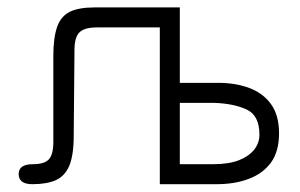

<svg xmlns="http://www.w3.org/2000/svg" viewBox="-20 -482 788 504"><path d="M65 1.5C65 1.5 65 1.5 65 1.5C41 1.5 29 -7.5 29 -25C29 -25 29 -25 29 -25C29 -42.5 41.5 -51 66.5 -51C66.5 -51 66.5 -51 66.5 -51C87 -51 101 -55.5 108.5 -64C116 -72.5 120 -87.5 120 -109C120 -109 120 -109 120 -109C120 -109 120 -335.5 120 -335.5C120 -367.5 123.5 -393 130 -411.5C136.5 -430 147.5 -443 163 -451C178.5 -458.5 200 -462.5 227.5 -462.5C227.5 -462.5 227.5 -462.5 227.5 -462.5C227.5 -462.5 452 -462.5 452 -462.5C452 -462.5 452 -264.5 452 -264.5C452 -264.5 553 -264.5 553 -264.5C583.5 -264.5 610.5 -260 634.5 -251C658.5 -242 677.5 -228 691.5 -208.5C705.5 -189 712.5 -163.5 712.5 -132C712.5 -132 712.5 -132 712.5 -132C712.5 -100.5 705.5 -75 691.5 -55.5C677 -36 657.5 -21.5 633 -12.5C608.5 -3 580 1.5 547.5 1.5C547.5 1.5 547.5 1.5 547.5 1.5C547.5 1.5 399.5 1.5 399.5 1.5C399.5 1.5 399.5 -410 399.5 -410C399.5 -410 234.5 -410 234.5 -410C212 -410 197 -405.5 188.5 -397C180 -388.5 175.5 -373 175.5 -351C175.5 -351 175.5 -351 175.5 -351C175.5 -351 173.5 -125.5 173.5 -125.5C173.5 -91.5 169.5 -65.5 162 -47C154 -28.5 142 -16 126.5 -9C110.5 -2 90 1.5 65 1.5ZM452 -212C452 -212 452 -51 452 -51C452 -51 540.5 -51 540.5 -51C567 -51 589.5 -54.5 607.5 -61.5C625 -68.5 638.5 -78 647.5 -89.5C656.5 -101 661 -114 661 -128.5C661 -128.5 661 -128.5 661 -128.5C661 -162 650 -184 627.5 -194.5C605 -205 576 -211 540.5 -212C540.5 -212 540.5 -212 540.5 -212C540.5 -212 452 -212 452 -212Z"/></svg>

Font: Jura-Fortis-Regular
Style: Regular
Weight: 500
Designer: Daniel Johnson, Alexei Vanyashin, Mirko Velimirovic
Foundry: Daniel Johnson
Version: ""